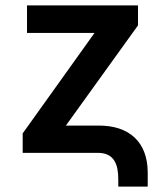

<svg xmlns="http://www.w3.org/2000/svg" viewBox="-20 -566 598 711"><path d="M418 98V125H527V71C526 -38 461 -102 343 -101H224L491 -472V-546H80V-444H330L64 -72V0H342C405 0 418 46 418 98Z"/></svg>

Font: Wafeq Semi Bold
Style: Regular
Weight: 600
Designer: Rasmus Andersson & Azza Alameddine
Foundry: Google & TypeTogether
Version: Version 3.000;January 28, 2025;FontCreator 15.0.0.3014 64-bi